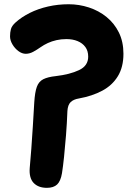

<svg xmlns="http://www.w3.org/2000/svg" viewBox="-20 -623 647 918"><path d="M297.2 -436.1Q272.9 -436.1 250.3 -431.1Q227.7 -426 208.7 -417.2Q189.7 -408.4 174 -397.3Q156.6 -385 138.9 -375.4Q121.2 -365.8 103.2 -365.8Q85.4 -365.8 68.2 -378.6Q50.9 -391.4 39.4 -410.9Q28 -430.3 28 -449.1Q28 -468.1 32.2 -483.6Q36.3 -499 53.3 -514.7Q83.2 -541.8 122.8 -561.4Q162.4 -581.1 209.8 -591.9Q257.2 -602.7 308.4 -602.7Q358.1 -602.7 405.2 -587.3Q452.2 -572 489.4 -541.8Q526.6 -511.7 548.4 -467.6Q570.2 -423.4 570.2 -365.9Q570.2 -302.2 543.5 -258.6Q516.8 -214.9 468.9 -189.3Q421.1 -163.7 356.9 -152.1Q331.9 -148.1 318.1 -135.1Q304.3 -122.1 302.3 -92.6Q300.1 -33.2 295.6 23.6Q291.1 80.3 286.2 127.3Q281.3 174.3 276.3 205.3Q270 243 253.1 259.1Q236.2 275.1 204.2 275.1Q163.3 275.1 140.9 251.7Q118.6 228.3 122.1 181Q126.1 141 129.7 89Q133.3 37 137.1 -20.5Q140.8 -78 143.8 -133Q146.8 -182.2 156.1 -207.7Q165.3 -233.2 186.9 -244.2Q208.6 -255.1 246.6 -259.1Q314 -267 357.8 -287.7Q401.7 -308.3 401.7 -352.2Q401.7 -379.9 388 -398.4Q374.3 -416.9 350.9 -426.5Q327.6 -436.1 297.2 -436.1Z"/></svg>

Font: Playpen Sans Hebrew
Style: Regular
Weight: 400
Designer: Tom Grace, Laura Meseguer, Veronika Burian, José Scaglione
Foundry: TypeTogether
Version: Version 2.000